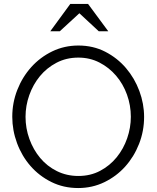

<svg xmlns="http://www.w3.org/2000/svg" viewBox="-20 -945 791 970"><path d="M375 5Q301 5 239.5 -25.5Q178 -56 134 -106.5Q90 -157 66 -222Q42 -287 42 -355Q42 -426 67.5 -491Q93 -556 138 -606Q183 -656 244 -685.5Q305 -715 376 -715Q451 -715 512 -683.5Q573 -652 616.5 -601Q660 -550 684 -485.5Q708 -421 708 -354Q708 -283 682.5 -218Q657 -153 612.5 -103.5Q568 -54 507 -24.5Q446 5 375 5ZM109 -355Q109 -297 128.5 -243Q148 -189 183 -147Q218 -105 267.5 -80.5Q317 -56 376 -56Q437 -56 486 -82Q535 -108 569.5 -150.5Q604 -193 622.5 -246.5Q641 -300 641 -355Q641 -413 621.5 -467Q602 -521 566.5 -562.5Q531 -604 482.5 -629Q434 -654 376 -654Q315 -654 265.5 -628Q216 -602 181.5 -560Q147 -518 128 -464.5Q109 -411 109 -355ZM335 -925H425L527 -787H479L381 -878L282 -787H234Z"/></svg>

Font: Rising Sun Light
Style: Regular
Weight: 300
Designer: Matt McInerney, Pablo Impallari, Rodrigo Fuenzalida (Raleway font), Stephen Hutchings (Greek), Cristiano Sobral (main ch
Foundry: The Rising Sun Project Authors
Version: Version 4.327; ttfautohint (v1.8.4.7-5d5b-dirty)